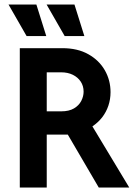

<svg xmlns="http://www.w3.org/2000/svg" viewBox="-20 -841 600 861"><path d="M68.8 0V-625H259.7Q327.8 -625 376 -597.9Q424.3 -570.8 450 -526Q475.7 -481.2 475.7 -427.8Q475.7 -395.8 466 -367Q456.2 -338.2 438.2 -314.9Q420.1 -291.7 394.4 -274.3L559.7 0H422.9L284 -237.5H189.6V0ZM189.6 -341.7H254.2Q289.6 -341.7 311.8 -354.9Q334 -368.1 344.4 -388.5Q354.9 -409 354.9 -429.9Q354.9 -455.6 342 -475Q329.2 -494.4 306.6 -505.6Q284 -516.7 254.2 -516.7H189.6ZM270.1 -679.2 188.9 -820.8H313.9L358.3 -679.2ZM99.3 -679.2 18.1 -820.8H143.1L187.5 -679.2Z"/></svg>

Font: Afacad Flux
Style: Regular
Weight: 400
Designer: Kristian Moeller
Foundry: Dicotype
Version: Version 1.100